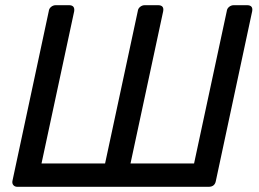

<svg xmlns="http://www.w3.org/2000/svg" viewBox="-20 -720 998 740"><path d="M47 0Q37 0 31.5 -6.5Q26 -13 28 -23L168 -677Q169 -687 177 -693.5Q185 -700 195 -700H246Q269 -700 266 -677L140 -90H385L511 -677Q512 -687 520 -693.5Q528 -700 538 -700H589Q613 -700 609 -677L483 -90H728L854 -677Q855 -687 863 -693.5Q871 -700 881 -700H932Q956 -700 952 -677L812 -23Q808 0 784 0Z"/></svg>

Font: Lubike
Style: Italic
Weight: 400
Italic angle: -12°
Foundry: Honoka55
Version: Version 1.000;July 22, 2022;FontCreator 14.0.0.2862 64-bit